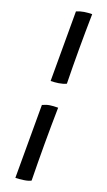

<svg xmlns="http://www.w3.org/2000/svg" viewBox="-185 -749 576 1030"><g transform="rotate(20 103.5 -234.0)"><path d="M60 249V-167Q81 -177 100.5 -180Q120 -183 147 -183Q146 -131 145.5 -80Q145 -29 145 22Q145 74 145.5 127Q146 180 147 233Q134 241 106.5 245Q79 249 60 249ZM60 -304V-701Q80 -710 102.5 -713.5Q125 -717 147 -717Q146 -666 145.5 -615.5Q145 -565 145 -514Q145 -465 145.5 -416.5Q146 -368 147 -320Q128 -311 104.5 -307.5Q81 -304 60 -304Z"/></g></svg>

Font: Vollkorn Black
Style: Regular
Weight: 900
Designer: Friedrich Althausen
Foundry: Friedrich Althausen
Version: Version 5.000